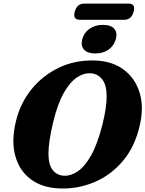

<svg xmlns="http://www.w3.org/2000/svg" viewBox="-20 -1058 827 1092"><path d="M515 -714Q615.5 -712 682 -663Q748.5 -614 773.8 -531.8Q799 -449.5 775.5 -347Q748 -224.5 679.5 -143.2Q611 -62 517.8 -22.5Q424.5 17 322.5 14Q222 11 156 -37.8Q90 -86.5 66.8 -172Q43.5 -257.5 71 -370Q95.5 -471.5 159 -550Q222.5 -628.5 314 -672.5Q405.5 -716.5 515 -714ZM344.5 -58.5Q381.5 -56.5 421.2 -82.8Q461 -109 497.8 -173.5Q534.5 -238 563 -351Q575.5 -402 581.2 -442Q587 -482 586.5 -512.5Q586 -575.5 561.2 -606.8Q536.5 -638 498.5 -641Q458.5 -644.5 418.2 -618Q378 -591.5 342.8 -529.5Q307.5 -467.5 283 -365.5Q269 -308 262.5 -263.8Q256 -219.5 255.5 -186.5Q255.5 -121 279.8 -90.8Q304 -60.5 344.5 -58.5ZM522 -754Q477.5 -754 457.8 -775.8Q438 -797.5 448 -835.5Q458 -872.5 489.5 -894.5Q521 -916.5 565.5 -916.5Q610.5 -916.5 629.8 -894.5Q649 -872.5 639 -835.5Q628.5 -798 597.8 -776Q567 -754 522 -754ZM405 -991Q417.5 -1037.5 459 -1037.5H711.5Q752.5 -1037.5 740 -991.5Q727.5 -945.5 686.5 -945.5H434Q393 -945.5 405 -991Z"/></svg>

Font: Fraunces 9pt S050
Style: Bold Italic
Weight: 700
Italic angle: -16°
Version: Version 1.000; ttfautohint (v1.8.3)